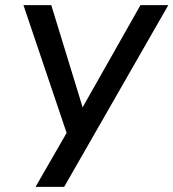

<svg xmlns="http://www.w3.org/2000/svg" viewBox="-20 -725 673 745"><path d="M118 0 251 -231 243 -196 71 -705H179L302 -304H298L525 -705H633L229 0Z"/></svg>

Font: Nunito Sans 7pt Condensed SemiBold
Style: Italic
Weight: 600
Width: 3
Italic angle: -9°
Designer: Vernon Adams
Foundry: Vernon Adams
Version: Version 3.101;gftools[0.9.27]